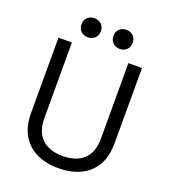

<svg xmlns="http://www.w3.org/2000/svg" viewBox="-158 -991 982 1117"><g transform="rotate(20 333.0 -432.0)"><path d="M333 14Q255 14 197 -14Q139 -42 107 -97.5Q75 -153 75 -234V-700H158V-233Q158 -147 204 -104Q250 -61 333 -61Q416 -61 462 -104Q508 -147 508 -233V-700H592V-234Q592 -153 560 -97.5Q528 -42 469.5 -14Q411 14 333 14ZM432 -760Q406 -760 389 -776.5Q372 -793 372 -819Q372 -846 389 -862Q406 -878 432 -878Q458 -878 474.5 -862Q491 -846 491 -819Q491 -793 474.5 -776.5Q458 -760 432 -760ZM234 -760Q208 -760 191 -776.5Q174 -793 174 -819Q174 -846 191 -862Q208 -878 234 -878Q260 -878 277 -862Q294 -846 294 -819Q294 -793 277 -776.5Q260 -760 234 -760Z"/></g></svg>

Font: Space Grotesk Light
Style: Regular
Weight: 400
Version: Version 2.000